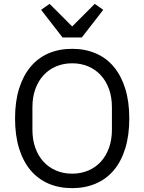

<svg xmlns="http://www.w3.org/2000/svg" viewBox="-20 -963 748 995"><path d="M354 12Q286 12 231.5 -11.5Q177 -35 138.5 -80.5Q100 -126 79 -193.5Q58 -261 58 -349Q58 -437 79 -504Q100 -571 138.5 -617Q177 -663 231.5 -686.5Q286 -710 354 -710Q421 -710 476 -686.5Q531 -663 569.5 -617Q608 -571 629 -504Q650 -437 650 -349Q650 -261 629 -193.5Q608 -126 569.5 -80.5Q531 -35 476 -11.5Q421 12 354 12ZM354 -63Q399 -63 437 -79Q475 -95 502.5 -125Q530 -155 545 -197Q560 -239 560 -291V-407Q560 -459 545 -501Q530 -543 502.5 -573Q475 -603 437 -619Q399 -635 354 -635Q309 -635 271 -619Q233 -603 205.5 -573Q178 -543 163 -501Q148 -459 148 -407V-291Q148 -239 163 -197Q178 -155 205.5 -125Q233 -95 271 -79Q309 -63 354 -63ZM304 -769 193 -912 237 -943 354 -826 471 -943 515 -912 404 -769Z"/></svg>

Font: IBM Plex Sans
Style: Regular
Weight: 400
Designer: Mike Abbink, Paul van der Laan, Pieter van Rosmalen
Foundry: Bold Monday
Version: Version 3.005